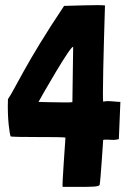

<svg xmlns="http://www.w3.org/2000/svg" viewBox="-20 -725 508 748"><path d="M224 3C247 3 267 3 284 3C336 3 362 3 368 -4C372 -20 382 -184 382 -180C386 -181 391 -181 395 -181C404 -181 413 -180 422 -180C429 -180 436 -181 443 -183L449 -328C437 -328 417 -331 401 -331C396 -331 392 -331 388 -330L382 -329C381 -333 381 -345 381 -362C381 -455 389 -701 389 -704H387C366 -707 242 -702 230 -702C229 -702 229 -702 229 -701C79 -477 37 -375 11 -339C8 -259 18 -203 21 -194C24 -189 220 -193 235 -189C235 -181 221 0 224 3ZM262 -327C257 -326 245 -326 230 -326C190 -326 130 -328 130 -328C135 -338 262 -561 265 -541Z"/></svg>

Font: HEYCLAY
Style: Regular
Weight: 400
Designer: Marcelo Magalhaes
Foundry: Marcelo Magalhães
Version: Version 1.300;hotconv 1.0.109;makeotfexe 2.5.65596